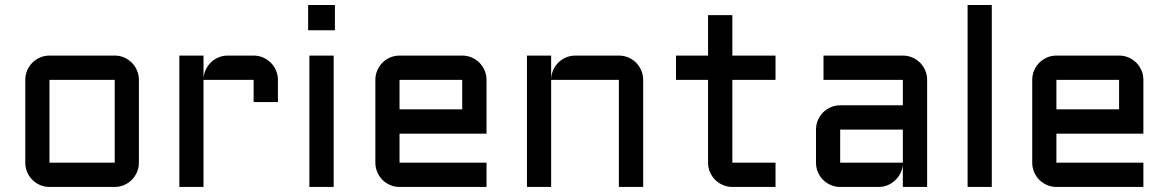

<svg xmlns="http://www.w3.org/2000/svg" viewBox="-20 -740 4626 760"><path d="M529.8 -96.2Q529.8 -76.2 522.2 -58.6Q514.6 -41 501.7 -28.1Q488.8 -15.1 471.4 -7.6Q454.1 0 434.1 0H175.8Q156.2 0 138.7 -7.6Q121.1 -15.1 108.2 -28.1Q95.2 -41 87.6 -58.6Q80.1 -76.2 80.1 -96.2V-423.8Q80.1 -443.8 87.6 -461.4Q95.2 -479 108.2 -491.9Q121.1 -504.9 138.7 -512.5Q156.2 -520 175.8 -520H434.1Q454.1 -520 471.4 -512.5Q488.8 -504.9 501.7 -491.9Q514.6 -479 522.2 -461.4Q529.8 -443.8 529.8 -423.8ZM175.8 -423.8V-96.2H434.1V-423.8Z M785.6 -423.8V0H689.9V-520H785.6V-428.2Q786.6 -447.3 794.4 -464.1Q802.2 -481 815.2 -493.4Q828.1 -505.9 845.2 -512.9Q862.3 -520 881.8 -520H983.9Q1003.9 -520 1021.2 -512.5Q1038.6 -504.9 1051.8 -491.9Q1064.9 -479 1072.5 -461.4Q1080.1 -443.8 1080.1 -423.8V-335.9H983.9V-423.8Z M1300.8 -520V0H1204.6V-520ZM1199.7 -720.2H1305.7V-620.1H1199.7Z M1905.8 -210.9H1561.5V-96.2H1905.8V0H1561.5Q1542 0 1524.4 -7.6Q1506.8 -15.1 1493.9 -28.1Q1481 -41 1473.4 -58.6Q1465.8 -76.2 1465.8 -96.2V-423.8Q1465.8 -443.8 1473.4 -461.4Q1481 -479 1493.9 -491.9Q1506.8 -504.9 1524.4 -512.5Q1542 -520 1561.5 -520H1809.6Q1829.6 -520 1847.2 -512.5Q1864.7 -504.9 1877.7 -491.9Q1890.6 -479 1898.2 -461.4Q1905.8 -443.8 1905.8 -423.8ZM1561.5 -423.8V-307.1H1809.6V-423.8Z M2525.9 0H2429.7V-423.8H2161.6V0H2065.9V-520H2161.6V-428.2Q2162.6 -447.3 2170.4 -464.1Q2178.2 -481 2191.2 -493.4Q2204.1 -505.9 2221.2 -512.9Q2238.3 -520 2257.8 -520H2429.7Q2449.7 -520 2467.3 -512.5Q2484.9 -504.9 2497.8 -491.9Q2510.7 -479 2518.3 -461.4Q2525.9 -443.8 2525.9 -423.8Z M2655.8 -520H2782.7V-680.2H2878.9V-520H3049.8V-423.8H2878.9V-96.2H3049.8V0H2878.9Q2859.4 0 2841.8 -7.6Q2824.2 -15.1 2811 -28.1Q2797.9 -41 2790.3 -58.6Q2782.7 -76.2 2782.7 -96.2V-423.8H2655.8Z M3210 -227.1Q3210 -247.1 3217.5 -264.4Q3225.1 -281.7 3238 -294.9Q3251 -308.1 3268.6 -315.7Q3286.1 -323.2 3305.7 -323.2H3553.7V-423.8H3239.7V-520H3553.7Q3573.7 -520 3591.3 -512.5Q3608.9 -504.9 3621.8 -491.9Q3634.8 -479 3642.3 -461.4Q3649.9 -443.8 3649.9 -423.8V0H3553.7V-87.9Q3552.2 -69.8 3543.9 -53.7Q3535.6 -37.6 3522.7 -25.6Q3509.8 -13.7 3493.2 -6.8Q3476.6 0 3458 0H3305.7Q3286.1 0 3268.6 -7.6Q3251 -15.1 3238 -28.1Q3225.1 -41 3217.5 -58.6Q3210 -76.2 3210 -96.2ZM3305.7 -96.2H3553.7V-227.1H3305.7Z M3905.8 -720.2V0H3810.1V-720.2Z M4505.9 -210.9H4161.6V-96.2H4505.9V0H4161.6Q4142.1 0 4124.5 -7.6Q4106.9 -15.1 4094 -28.1Q4081.1 -41 4073.5 -58.6Q4065.9 -76.2 4065.9 -96.2V-423.8Q4065.9 -443.8 4073.5 -461.4Q4081.1 -479 4094 -491.9Q4106.9 -504.9 4124.5 -512.5Q4142.1 -520 4161.6 -520H4409.7Q4429.7 -520 4447.3 -512.5Q4464.8 -504.9 4477.8 -491.9Q4490.7 -479 4498.3 -461.4Q4505.9 -443.8 4505.9 -423.8ZM4161.6 -423.8V-307.1H4409.7V-423.8Z"/></svg>

Font: Aldrich [RUS by Daymarius]
Style: Regular
Weight: 400
Designer: Matthew Desmond
Foundry: Matthew Desmond
Version: Version 1.002 August 24, 2018